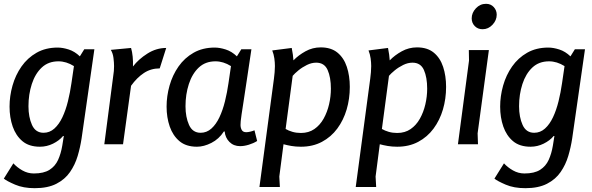

<svg xmlns="http://www.w3.org/2000/svg" viewBox="-22 -755 3098 1005"><path d="M419 -497H472L405 -30Q398 16 384.5 61.5Q371 107 344.5 145.5Q318 184 273 207Q228 230 160 230Q100 230 57 211.5Q14 193 -2 180L48 100Q67 121 95 137Q123 153 155 153Q207 153 237 134Q267 115 282 82Q297 49 304 7L312 -43H308Q288 -19 255.5 -3Q223 13 187 13Q130 13 95.5 -16Q61 -45 44.5 -92.5Q28 -140 28 -197Q28 -252 43.5 -307Q59 -362 90.5 -407Q122 -452 169.5 -479Q217 -506 280 -506Q306 -506 337.5 -496Q369 -486 396 -460ZM127 -199Q127 -142 145.5 -101Q164 -60 206 -60Q238 -60 262.5 -82Q287 -104 304.5 -141Q322 -178 333.5 -224.5Q345 -271 352 -320L365 -409Q325 -434 284 -434Q231 -434 196.5 -401.5Q162 -369 144.5 -315Q127 -261 127 -199Z M664 -504Q670 -484 672.5 -458.5Q675 -433 674 -407Q703 -445 749.5 -474.5Q796 -504 848 -504L814 -397Q768 -397 731.5 -373Q695 -349 664 -306L622 0H524L571 -360Q573 -371 574 -383.5Q575 -396 575 -409Q575 -427 572 -451.5Q569 -476 558 -494Z M1241 -497H1294Q1279 -397 1269 -330Q1259 -263 1252.5 -221Q1246 -179 1242.5 -156Q1239 -133 1238 -121Q1237 -109 1237 -101Q1237 -86 1243.5 -74.5Q1250 -63 1267 -63Q1276 -63 1288.5 -66Q1301 -69 1310 -73L1324 -17Q1305 -5 1280.5 2.5Q1256 10 1235 10Q1201 10 1179 -12Q1157 -34 1154 -67H1150Q1124 -27 1084.5 -7Q1045 13 1009 13Q952 13 917.5 -16Q883 -45 866.5 -92.5Q850 -140 850 -197Q850 -252 865.5 -307Q881 -362 912.5 -407Q944 -452 991.5 -479Q1039 -506 1102 -506Q1128 -506 1159.5 -496Q1191 -486 1218 -460ZM949 -199Q949 -142 967.5 -101Q986 -60 1028 -60Q1060 -60 1084.5 -82Q1109 -104 1126.5 -141Q1144 -178 1155.5 -224.5Q1167 -271 1174 -320L1187 -409Q1147 -434 1106 -434Q1053 -434 1018.5 -401.5Q984 -369 966.5 -315Q949 -261 949 -199Z M1657 -507Q1711 -507 1744.5 -479.5Q1778 -452 1793.5 -405Q1809 -358 1809 -300Q1809 -238 1792.5 -182Q1776 -126 1743.5 -82Q1711 -38 1663 -12.5Q1615 13 1553 13Q1526 13 1503 9Q1480 5 1462 0L1440 169L1443 224H1336L1412 -344Q1414 -360 1415.5 -376.5Q1417 -393 1417 -409Q1417 -428 1414 -449.5Q1411 -471 1403 -491L1505 -504Q1509 -483 1511 -469Q1513 -455 1514 -439Q1540 -466 1577 -486.5Q1614 -507 1657 -507ZM1633 -427Q1609 -427 1584.5 -415Q1560 -403 1540 -386.5Q1520 -370 1510 -358L1473 -80Q1488 -71 1508.5 -65Q1529 -59 1553 -59Q1594 -59 1623.5 -79.5Q1653 -100 1672 -134Q1691 -168 1700.5 -209Q1710 -250 1710 -291Q1710 -350 1693 -388.5Q1676 -427 1633 -427Z M2161 -507Q2215 -507 2248.5 -479.5Q2282 -452 2297.5 -405Q2313 -358 2313 -300Q2313 -238 2296.5 -182Q2280 -126 2247.5 -82Q2215 -38 2167 -12.5Q2119 13 2057 13Q2030 13 2007 9Q1984 5 1966 0L1944 169L1947 224H1840L1916 -344Q1918 -360 1919.5 -376.5Q1921 -393 1921 -409Q1921 -428 1918 -449.5Q1915 -471 1907 -491L2009 -504Q2013 -483 2015 -469Q2017 -455 2018 -439Q2044 -466 2081 -486.5Q2118 -507 2161 -507ZM2137 -427Q2113 -427 2088.5 -415Q2064 -403 2044 -386.5Q2024 -370 2014 -358L1977 -80Q1992 -71 2012.5 -65Q2033 -59 2057 -59Q2098 -59 2127.5 -79.5Q2157 -100 2176 -134Q2195 -168 2204.5 -209Q2214 -250 2214 -291Q2214 -350 2197 -388.5Q2180 -427 2137 -427Z M2578 -678Q2578 -649 2556 -625.5Q2534 -602 2504 -602Q2479 -602 2463 -618.5Q2447 -635 2447 -659Q2447 -688 2469 -711.5Q2491 -735 2522 -735Q2547 -735 2562.5 -718Q2578 -701 2578 -678ZM2537 -493 2478 -57 2480 0H2375L2433 -438L2432 -493Z M2987 -497H3040L2973 -30Q2966 16 2952.5 61.5Q2939 107 2912.5 145.5Q2886 184 2841 207Q2796 230 2728 230Q2668 230 2625 211.5Q2582 193 2566 180L2616 100Q2635 121 2663 137Q2691 153 2723 153Q2775 153 2805 134Q2835 115 2850 82Q2865 49 2872 7L2880 -43H2876Q2856 -19 2823.5 -3Q2791 13 2755 13Q2698 13 2663.5 -16Q2629 -45 2612.5 -92.5Q2596 -140 2596 -197Q2596 -252 2611.5 -307Q2627 -362 2658.5 -407Q2690 -452 2737.5 -479Q2785 -506 2848 -506Q2874 -506 2905.5 -496Q2937 -486 2964 -460ZM2695 -199Q2695 -142 2713.5 -101Q2732 -60 2774 -60Q2806 -60 2830.5 -82Q2855 -104 2872.5 -141Q2890 -178 2901.5 -224.5Q2913 -271 2920 -320L2933 -409Q2893 -434 2852 -434Q2799 -434 2764.5 -401.5Q2730 -369 2712.5 -315Q2695 -261 2695 -199Z"/></svg>

Font: Rosario SemiBold
Style: Italic
Weight: 600
Italic angle: -8.05°
Designer: Hector Gatti
Foundry: Omnibus Type
Version: Version 1.101; ttfautohint (v1.8.1.43-b0c9)